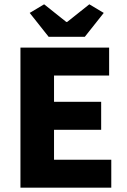

<svg xmlns="http://www.w3.org/2000/svg" viewBox="-20 -872 590 892"><path d="M75 0H497V-130H231V-269H450V-399H231V-521H487V-651H75ZM206 -701H374L462 -812L395 -852L292 -770H288L185 -852L118 -812Z"/></svg>

Font: DAIFUKU Sans
Style: Bold
Weight: 700
Designer: Original font ‘Source Han Sans JP’ : Paul D. Hunt
Foundry: Daifuku
Version: Version 1.000